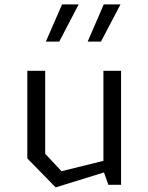

<svg xmlns="http://www.w3.org/2000/svg" viewBox="-20 -822 660 854"><path d="M181 -507H101.5V-117.5L227.5 11.5L442.5 -55L462 0H518.5V-507H440V-106.5L253.5 -60.5L181 -138ZM184 -637H243.5L330 -802.5H256ZM370 -637H429L516 -802.5H441.5Z"/></svg>

Font: Monaspace Krypton Light
Style: Regular
Weight: 300
Designer: Riley Cran & the Lettermatic Team
Foundry: Lettermatic
Version: Version 1.101 (Monaspace Krypton)